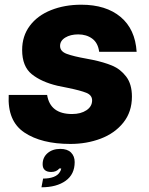

<svg xmlns="http://www.w3.org/2000/svg" viewBox="-20 -599 633 815"><path d="M17 -196H180Q193 -115 286 -115Q323 -115 347 -131Q371 -147 371 -173Q371 -195 346.5 -205Q322 -215 268 -226L224 -235Q156 -251 115 -284Q74 -317 74 -387Q74 -446 106.5 -489.5Q139 -533 196.5 -556Q254 -579 325 -579Q430 -579 492 -527Q554 -475 560 -379H401Q396 -417 371.5 -435Q347 -453 312 -453Q279 -453 257 -439.5Q235 -426 235 -404Q235 -381 263 -370.5Q291 -360 347 -350L373 -345Q421 -335 456 -320.5Q491 -306 515.5 -274Q540 -242 540 -189Q540 -124 503.5 -78.5Q467 -33 407.5 -10.5Q348 12 279 12Q156 12 83.5 -36.5Q11 -85 17 -196ZM163 159Q189 159 207.5 152Q226 145 234 131Q238 126 240 116H232Q220 131 197 131Q180 131 170.5 123Q161 115 161 98Q161 69 182 51Q203 33 236 33Q266 33 281.5 48.5Q297 64 297 89Q297 141 258.5 168.5Q220 196 156 196Z"/></svg>

Font: Open Sauce Sans Black Italic
Style: Regular
Weight: 900
Italic angle: -10°
Designer: Alfredo Marco Pradil
Foundry: Creative Sauce Fz LLC
Version: Version 1.477